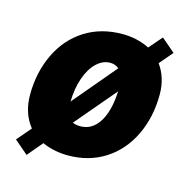

<svg xmlns="http://www.w3.org/2000/svg" viewBox="-98 -689 823 837"><g transform="rotate(15 314.0 -270.0)"><path d="M268.1 9.8Q206.1 9.8 151.9 -14.2L94.2 54.2L32.2 1L86.9 -63Q41 -120.1 41 -203.1Q41 -304.2 80.8 -387.5Q120.6 -470.7 193.4 -516.8Q266.1 -563 362.8 -563Q429.2 -563 484.9 -535.2L536.1 -594.2L598.1 -541L546.9 -481Q586.9 -425.3 586.9 -350.1Q586.9 -248.5 547.4 -165.8Q507.8 -83 435.5 -36.6Q363.3 9.8 268.1 9.8ZM342.8 -428.2Q310.1 -428.2 281.7 -401.4Q253.4 -374.5 236.8 -326.7Q220.2 -278.8 219.2 -220.2L382.8 -414.1Q365.7 -428.2 342.8 -428.2ZM288.1 -127Q340.3 -127 372.1 -176.5Q403.8 -226.1 408.2 -316.9L252.9 -133.8Q267.1 -127 288.1 -127Z"/></g></svg>

Font: TypoPRO Open Sans
Style: Italic
Weight: 800
Italic angle: -12°
Foundry: Ascender Corporation
Version: Version 1.10